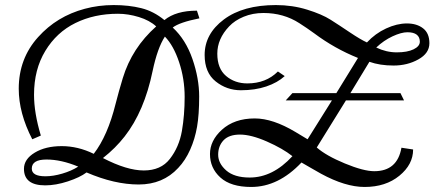

<svg xmlns="http://www.w3.org/2000/svg" viewBox="-20 -724 1708 755"><path d="M140.6 -190.9 106.9 -176.3Q53.7 -279.3 53.7 -375Q53.7 -493.7 129.9 -578.1Q203.6 -660.2 313.5 -689.5Q367.7 -704.1 427.2 -704.1Q486.8 -704.1 535.6 -691.9Q584.5 -679.7 626.5 -645Q671.9 -682.1 754.4 -682.1L764.2 -651.9Q685.5 -636.2 659.2 -615.7Q710.4 -568.4 736.8 -491.9Q763.2 -415.5 763.2 -344.5Q763.2 -273.4 754.9 -225.6Q746.6 -177.7 727.8 -135.5Q709 -93.3 680.7 -63.5Q620.6 1.5 525.4 1.5Q430.2 1.5 320.3 -45.9Q294.4 -26.4 246.8 -10.7Q199.2 4.9 157.7 4.9Q74.2 4.9 74.2 -60.1Q74.2 -98.1 116.7 -123.8Q159.2 -149.4 222.9 -149.4Q286.6 -149.4 348.6 -119.1Q403.3 -189.9 434.6 -315.9Q447.3 -365.7 462.9 -417Q499 -535.6 594.2 -620.1Q568.4 -644 526.1 -657Q483.9 -669.9 443.8 -669.9Q350.6 -669.9 276.6 -633.5Q202.6 -597.2 158.2 -523.9Q113.8 -450.7 113.8 -351.6Q113.8 -279.8 140.6 -190.9ZM628.4 -580.1Q599.1 -535.2 580.1 -444.8Q547.4 -286.1 470.2 -187.5Q434.1 -141.1 384.8 -102.5Q479 -53.7 545.4 -53.7Q612.8 -53.7 647.9 -99.1Q684.1 -145.5 695.3 -209Q706.1 -271.5 706.1 -342.8Q706.1 -414.1 684.3 -479.5Q662.6 -544.9 628.4 -580.1ZM287.6 -68.8Q220.7 -96.7 162.8 -96.7Q105 -96.7 105 -61Q105 -30.8 158.7 -30.8Q189 -30.8 224.9 -41.3Q260.7 -51.8 287.6 -68.8ZM952.6 -396Q1025.9 -396 1072.8 -442.9L1099.6 -424.8Q1071.3 -398.9 1027.1 -384Q982.9 -369.1 927.2 -369.1Q871.6 -369.1 828.1 -403.8Q784.7 -438.5 784.7 -507.8Q784.7 -590.8 860.4 -647.5Q936 -704.1 1064.9 -704.1Q1129.9 -704.1 1188 -686Q1246.1 -668 1280.3 -646.2Q1314.5 -624.5 1356.2 -596.4Q1397.9 -568.4 1422.9 -557.1Q1455.6 -592.3 1498.3 -612.1Q1541 -631.8 1580.1 -631.8Q1619.1 -631.8 1643.8 -612.5Q1668.5 -593.3 1668.5 -554Q1668.5 -514.6 1625.2 -490.5Q1582 -466.3 1527.8 -466.3Q1473.6 -466.3 1432.6 -481L1357.9 -357.9H1554.7L1568.8 -329.1H1340.3L1225.6 -144Q1262.2 -111.8 1335.9 -81.3Q1409.7 -50.8 1451.7 -50.8Q1542.5 -50.8 1558.6 -143.1L1604.5 -136.2Q1604.5 -77.1 1550.5 -33Q1496.6 11.2 1413.6 11.2Q1337.9 11.2 1242.2 -41Q1228.5 -48.3 1202.4 -63.7Q1176.3 -79.1 1165.5 -85Q1074.7 11.2 967.8 11.2Q887.7 11.2 846.7 -25.9Q805.7 -63 805.7 -118.2Q805.7 -170.9 852.1 -213.4Q901.4 -258.3 981.9 -258.3Q1052.7 -258.3 1141.6 -205.1Q1158.7 -195.3 1189.5 -176.3L1285.2 -329.1H1103.5L1129.9 -357.9H1302.7L1387.7 -496.1Q1295.4 -533.2 1215.8 -592.8Q1187 -613.8 1157.2 -632.8Q1095.2 -672.9 1016.1 -672.9Q973.6 -672.9 938.2 -658.2Q902.8 -643.6 880.9 -620.1Q834.5 -571.3 834.5 -512.9Q834.5 -454.6 868.9 -425.3Q903.3 -396 952.6 -396ZM1129.9 -109.9Q1091.8 -140.1 1029.5 -167.5Q967.3 -194.8 923.8 -194.8Q880.4 -194.8 859.1 -172.4Q837.9 -149.9 837.9 -115.7Q837.9 -81.5 869.6 -53.7Q901.4 -25.9 961.9 -25.9Q1052.7 -25.9 1129.9 -109.9ZM1459.5 -537.1Q1499 -518.1 1540.3 -518.1Q1581.5 -518.1 1606.2 -530Q1630.9 -542 1630.9 -560.1Q1630.9 -578.1 1618.7 -587.6Q1606.4 -597.2 1582.3 -597.2Q1558.1 -597.2 1523.4 -581.1Q1488.8 -564.9 1459.5 -537.1Z"/></svg>

Font: Niconne
Style: Regular
Weight: 400
Designer: Vernon Adams
Foundry: Vernon Adams
Version: Version 1.002